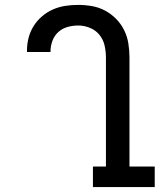

<svg xmlns="http://www.w3.org/2000/svg" viewBox="-20 -763 651 783"><path d="M359 0V-84H412V-529Q412 -553 406.5 -577.5Q401 -602 385.5 -621Q370 -640 346.5 -649.5Q323 -659 299 -659Q277 -659 255.5 -653Q234 -647 218 -632.5Q202 -618 194 -597Q186 -576 186 -554V-551H90V-556Q90 -583 96.5 -608.5Q103 -634 117 -656.5Q131 -679 151.5 -696.5Q172 -714 196 -724.5Q220 -735 246 -739Q272 -743 299 -743Q327 -743 355.5 -738Q384 -733 409 -719.5Q434 -706 454 -685.5Q474 -665 486.5 -639.5Q499 -614 503.5 -585.5Q508 -557 508 -529V-84H611V0Z"/></svg>

Font: Iosevka HT Medium Extended
Style: Regular
Weight: 500
Width: 7
Monospace: yes
Designer: Belleve Invis
Foundry: Belleve Invis
Version: Version 32.3.0; ttfautohint (v1.8.4)